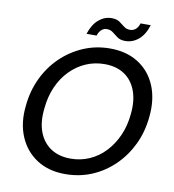

<svg xmlns="http://www.w3.org/2000/svg" viewBox="-95 -961 960 1057"><g transform="rotate(10 385.5 -433.0)"><path d="M339 12Q247 12 181 -30.5Q115 -73 83 -148.5Q51 -224 62 -322Q70 -406 104 -477Q138 -548 192.5 -600.5Q247 -653 316.5 -682.5Q386 -712 465 -712Q558 -712 624 -669.5Q690 -627 721 -552Q752 -477 742 -379Q734 -294 700 -223Q666 -152 611.5 -99Q557 -46 488 -17Q419 12 339 12ZM354 -77Q410 -77 459 -98.5Q508 -120 546 -160Q584 -200 608.5 -255Q633 -310 639 -376Q647 -452 626 -507.5Q605 -563 560 -592.5Q515 -622 450 -622Q394 -622 345 -600.5Q296 -579 257.5 -539.5Q219 -500 195 -445.5Q171 -391 165 -325Q156 -248 177 -192.5Q198 -137 243.5 -107Q289 -77 354 -77ZM322 -769Q340 -824 372.5 -851Q405 -878 444 -878Q472 -878 488.5 -866.5Q505 -855 519 -843.5Q533 -832 554 -832Q571 -832 584.5 -843Q598 -854 605 -877H662Q645 -822 612 -794.5Q579 -767 538 -767Q511 -767 494 -779Q477 -791 463 -802.5Q449 -814 428 -814Q412 -814 399 -803Q386 -792 378 -769Z"/></g></svg>

Font: DM Sans 12pt Medium
Style: Italic
Weight: 500
Italic angle: -10°
Version: Version 4.004;gftools[0.9.30]